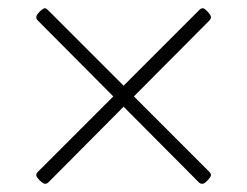

<svg xmlns="http://www.w3.org/2000/svg" viewBox="-20 -473 600 466"><path d="M89 -27Q86 -27 81 -31Q76 -35 72 -40Q68 -45 68 -48Q68 -52 72 -56L255 -239L72 -423Q68 -427 68 -431Q68 -435 72 -440Q76 -445 81 -449Q86 -453 89 -453Q92 -453 96 -449L280 -265L464 -449Q468 -453 472 -453Q475 -453 479.5 -449Q484 -445 488 -440Q492 -435 492 -431Q492 -427 488 -423L305 -239L488 -56Q492 -52 492 -48Q492 -45 488 -40Q484 -35 479.5 -31Q475 -27 471 -27Q466 -27 463 -30L280 -214L97 -30Q94 -27 89 -27Z"/></svg>

Font: Asap Thin
Style: Regular
Weight: 250
Designer: Pablo Cosgaya
Foundry: Omnibus-Type
Version: Version 3.001